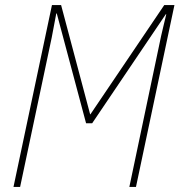

<svg xmlns="http://www.w3.org/2000/svg" viewBox="-20 -734 705 754"><path d="M33 0 184 -714H220L334 -285H335L625 -714H665L514 0H488L613 -594Q618 -615 622.5 -634.5Q627 -654 633 -678H631L342 -250H318L203 -681H201Q196 -654 192 -633.5Q188 -613 183 -586L59 0Z"/></svg>

Font: Noto Sans SemiCondensed Thin
Style: Italic
Weight: 100
Width: 4
Italic angle: -12°
Designer: Monotype Design Team
Foundry: Monotype Imaging Inc.
Version: Version 2.013; ttfautohint (v1.8.4.7-5d5b)